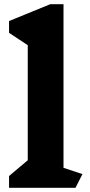

<svg xmlns="http://www.w3.org/2000/svg" viewBox="-20 -893 428 913"><path d="M339 0H23V-56L112 -131V-678L23 -737V-793L219 -873H282V-95L372 -65Z"/></svg>

Font: Inknut Antiqua
Style: Bold
Weight: 700
Designer: Claus Eggers Sørensen
Foundry: Claus Eggers Sørensen
Version: Version 1.003; ttfautohint (v1.8.2) -l 8 -r 50 -G 200 -x 14 